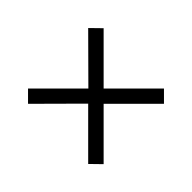

<svg xmlns="http://www.w3.org/2000/svg" viewBox="-94 -732 747 747"><g transform="rotate(-45 279.5 -358.5)"><path d="M113 -150 71 -193 237 -359 71 -524 113 -566 279 -400 445 -567 487 -524 321 -358 487 -192 445 -150 279 -316Z"/></g></svg>

Font: Noto Serif Tamil
Style: Regular
Weight: 400
Designer: Indian Type Foundry, Tom Grace, and the Monotype Design Team
Foundry: Monotype Imaging Inc.
Version: Version 2.003